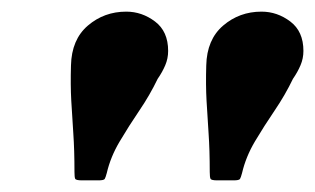

<svg xmlns="http://www.w3.org/2000/svg" viewBox="-20 -788 542 330"><path d="M251 -652.5Q237.5 -624.5 219.5 -598Q201.5 -571.5 185.8 -545Q170 -518.5 163.5 -490.5Q161.5 -483 160 -480.5Q158.5 -478 149 -478H121Q110.5 -478 109.2 -480.8Q108 -483.5 108 -492.5Q108 -530 106 -558.8Q104 -587.5 102.5 -614.8Q101 -642 102 -675.5Q103 -720 131 -744Q159 -768 197 -768Q224 -768 246.5 -751Q269 -734 269 -700.5Q269 -687.5 264 -675.8Q259 -664 251 -652.5ZM483.5 -652.5Q470 -624.5 452 -598Q434 -571.5 418.2 -545Q402.5 -518.5 396 -490.5Q394 -483 392.5 -480.5Q391 -478 381.5 -478H353.5Q343 -478 341.8 -480.8Q340.5 -483.5 340.5 -492.5Q340.5 -530 338.5 -558.8Q336.5 -587.5 335 -614.8Q333.5 -642 334.5 -675.5Q335.5 -720 363.5 -744Q391.5 -768 429.5 -768Q456.5 -768 479 -751Q501.5 -734 501.5 -700.5Q501.5 -687.5 496.5 -675.8Q491.5 -664 483.5 -652.5Z"/></svg>

Font: Besley* Narrow
Style: Bold Italic
Weight: 700
Width: 4
Italic angle: -13°
Designer: Owen Earl
Foundry: indestructible type*
Version: Version 3.000; ttfautohint (v1.8.3)